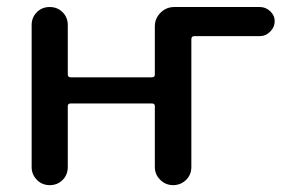

<svg xmlns="http://www.w3.org/2000/svg" viewBox="-20 -540 862 560"><path d="M738.3 -519.5Q754.9 -519.5 768.1 -507.3Q781.2 -495.1 781.2 -478Q781.2 -460.9 768.1 -447.8Q754.9 -434.6 738.3 -434.6H546.9Q538.1 -434.6 538.1 -425.8V-52.7Q538.1 -30.3 522.5 -15.1Q506.8 0 484.9 0Q462.9 0 447.3 -15.6Q431.6 -31.2 431.6 -52.7V-230.5Q431.6 -238.3 422.9 -238.3H186.5Q177.7 -238.3 177.7 -230.5V-52.7Q177.7 -30.3 162.6 -15.1Q147.5 0 125 0Q102.5 0 87.4 -15.6Q72.3 -31.2 72.3 -52.7V-466.8Q72.3 -489.3 87.4 -504.4Q102.5 -519.5 125 -519.5Q147.5 -519.5 162.6 -504.4Q177.7 -489.3 177.7 -466.8V-322.3Q177.7 -314.5 186.5 -314.5H422.9Q431.6 -314.5 431.6 -322.3V-462.9Q431.6 -486.3 448.2 -502.9Q464.8 -519.5 488.3 -519.5Z"/></svg>

Font: Rounded Mgen+ 2p medium
Style: Regular
Weight: 500
Designer: [Source Han Sans]
Ryoko NISHIZUKA  (kana & ideographs); Paul D. Hunt (Latin, Greek & Cyrillic); Wenlong ZHANG  (bopomofo
Version: Version 1.059.20150602